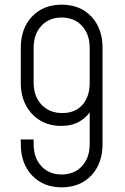

<svg xmlns="http://www.w3.org/2000/svg" viewBox="-20 -786 537 822"><path d="M244 16Q165.5 16 117.2 -35Q69 -86 69 -169V-189H124V-169Q124 -110.5 157 -74.8Q190 -39 244 -39Q298 -39 331 -74.8Q364 -110.5 364 -169V-330L373 -319Q353.5 -285 320.8 -266Q288 -247 242 -247Q191 -247 152 -270.2Q113 -293.5 91 -335Q69 -376.5 69 -432V-581Q69 -664.5 117.2 -715.2Q165.5 -766 244 -766Q323 -766 371 -715.2Q419 -664.5 419 -581V-169Q419 -86 371 -35Q323 16 244 16ZM247 -302Q302 -302 333 -337.2Q364 -372.5 364 -431V-581Q364 -639.5 331 -675.2Q298 -711 244 -711Q190 -711 157 -675.2Q124 -639.5 124 -581V-432Q124 -373.5 157.8 -337.8Q191.5 -302 247 -302Z"/></svg>

Font: Mohave Light
Style: Regular
Weight: 300
Designer: Gumpita Rahayu
Foundry: Tokotype
Version: Version 2.003